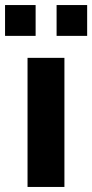

<svg xmlns="http://www.w3.org/2000/svg" viewBox="-43 -740 365 760"><path d="M-23 -720V-598H98V-720ZM181 -720V-598H302V-720ZM66 0H212V-511H66Z"/></svg>

Font: Chivo
Style: Bold
Weight: 700
Designer: Hector Gatti
Foundry: Omnibus-Type
Version: Version 1.003;PS 001.003;hotconv 1.0.70;makeotf.lib2.5.58329